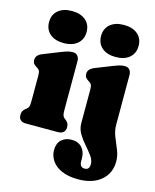

<svg xmlns="http://www.w3.org/2000/svg" viewBox="-137 -803 915 1134"><g transform="rotate(15 321.0 -236.5)"><path d="M160.5 -516.5Q107 -516.5 76.2 -543Q45.5 -569.5 45.5 -615Q45.5 -660 76.2 -686.2Q107 -712.5 160.5 -712.5Q213.5 -712.5 244.2 -686.2Q275 -660 275 -615Q275 -569.5 244.2 -543Q213.5 -516.5 160.5 -516.5ZM267.5 -435.5V-138Q267.5 -113 270.8 -103.8Q274 -94.5 280 -89.5L286.5 -84.5Q297.5 -76.5 303.5 -66.5Q309.5 -56.5 309.5 -42Q309.5 -22 297.8 -11Q286 0 265 0H68.5Q24 0 24 -42Q24 -56.5 30 -66.5Q36 -76.5 47.5 -84.5L53.5 -89.5Q59.5 -94.5 62.8 -103.8Q66 -113 66 -138V-292.5Q66 -313.5 61.5 -321.8Q57 -330 48 -335L42 -339Q30.5 -346 24.5 -354.2Q18.5 -362.5 18.5 -376Q18.5 -391 27.5 -402Q36.5 -413 58 -421.5L156 -460.5Q181.5 -470.5 197 -474.8Q212.5 -479 228.5 -479Q247 -479 257.2 -466.8Q267.5 -454.5 267.5 -435.5ZM478 -516.5Q425 -516.5 394.2 -543Q363.5 -569.5 363.5 -615Q363.5 -660 394.2 -686.2Q425 -712.5 478 -712.5Q531.5 -712.5 562.2 -686.2Q593 -660 593 -615Q593 -569.5 562.2 -543Q531.5 -516.5 478 -516.5ZM585.5 -132Q585.5 -95 599.5 -60Q613.5 -25 627.8 9.2Q642 43.5 642 79Q642 150.5 590.8 194.5Q539.5 238.5 451 238.5Q390 238.5 349.5 220.2Q309 202 289.2 172.2Q269.5 142.5 269.5 109Q269.5 67 293.2 44.8Q317 22.5 356 22.5Q396 22.5 418.8 47.8Q441.5 73 441.5 113.5V131Q441.5 167.5 472.5 167.5Q501.5 167.5 501.5 133Q501.5 108.5 483.8 84Q466 59.5 442.8 33.2Q419.5 7 401.8 -22.5Q384 -52 384 -87V-292.5Q384 -313.5 379.2 -321.8Q374.5 -330 366 -335L360 -339Q348.5 -346 342.5 -354.2Q336.5 -362.5 336.5 -376Q336.5 -391 345.5 -402Q354.5 -413 375.5 -421.5L474 -460.5Q499.5 -470.5 515 -474.8Q530.5 -479 546.5 -479Q565 -479 575.2 -466.8Q585.5 -454.5 585.5 -435.5Z"/></g></svg>

Font: Fraunces 72pt S100 Black
Style: Regular
Weight: 900
Version: Version 1.000; ttfautohint (v1.8.3)